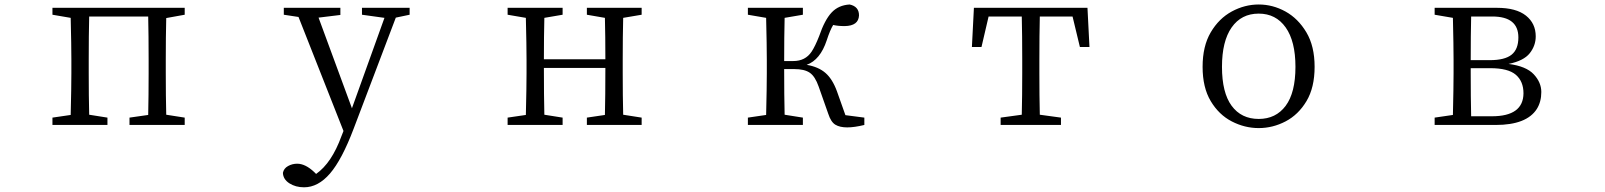

<svg xmlns="http://www.w3.org/2000/svg" viewBox="-20 -548 7040 842"><path d="M210 0V-32.2L290 -43.9Q293 -167 293 -227.5V-286.1Q293 -346.7 290 -469.7L210 -483.4V-513.7H790V-483.4L709 -468.8Q707 -386.7 707 -286.1V-227.5Q707 -127 709 -44.9L790 -32.2V0H547.9V-32.2L629.9 -43.9Q631.8 -127.9 631.8 -227.5V-286.1Q631.8 -394.5 629.9 -475.6H371.1Q369.1 -393.6 369.1 -286.1V-227.5Q369.1 -127 371.1 -44.9L451.2 -32.2V0Z M1220.7 210Q1224.6 190.4 1243.2 180.2Q1261.7 169.9 1283.2 169.9Q1319.3 169.9 1358.4 207L1366.2 214.8Q1434.6 167 1477.5 48.8L1486.3 26.4L1289.1 -473.6L1224.6 -483.4V-513.7H1472.7V-482.4L1377 -470.7L1523.4 -73.2L1666 -469.7L1567.4 -483.4V-513.7H1776.4V-483.4L1715.8 -470.7L1531.2 15.6Q1479.5 152.3 1427.2 212.9Q1375 273.4 1313.5 273.4Q1276.4 273.4 1249 255.9Q1221.7 238.3 1220.7 210ZM1285.2 -483.4ZM1373 -482.4ZM1670.9 -483.4ZM1721.7 -483.4Z M2206.1 0V-32.2L2286.1 -43.9Q2289.1 -167 2289.1 -227.5V-286.1Q2289.1 -346.7 2286.1 -469.7L2206.1 -483.4V-513.7H2447.3V-483.4L2367.2 -469.7Q2365.2 -389.6 2365.2 -288.1H2634.8Q2634.8 -389.6 2632.8 -469.7L2553.7 -483.4V-513.7H2793.9V-483.4L2712.9 -469.7Q2710.9 -387.7 2710.9 -286.1V-227.5Q2710.9 -127 2712.9 -44.9L2793.9 -32.2V0H2553.7V-32.2L2632.8 -43.9Q2634.8 -126 2634.8 -250H2365.2Q2365.2 -127 2367.2 -44.9L2447.3 -32.2V0Z M3259.8 0V-32.2L3339.8 -43.9Q3342.8 -167 3342.8 -227.5V-286.1Q3342.8 -346.7 3339.8 -469.7L3259.8 -483.4V-513.7H3501V-483.4L3420.9 -469.7Q3418.9 -387.7 3418.9 -280.3H3459Q3511.7 -280.3 3539.1 -321.3Q3554.7 -344.7 3572.3 -389.6Q3596.7 -460.9 3627 -493.2Q3657.2 -525.4 3706.1 -528.3Q3747.1 -519.5 3747.1 -480.5Q3745.1 -434.6 3684.6 -433.6Q3654.3 -433.6 3633.8 -438.5Q3620.1 -416 3605.5 -371.1Q3577.1 -285.2 3517.6 -263.7Q3569.3 -254.9 3600.1 -228Q3630.9 -201.2 3650.4 -147.5L3687.5 -43L3770.5 -32.2V0Q3726.6 10.7 3695.3 10.7Q3663.1 10.7 3643.6 -1Q3624 -12.7 3612.3 -48.8L3570.3 -168Q3554.7 -212.9 3531.2 -229Q3507.8 -245.1 3462.9 -245.1H3418.9Q3418.9 -127 3420.9 -44.9L3501 -32.2V0ZM3692.4 -32.2Z M4242.2 -341.8 4251 -513.7H4749L4757.8 -341.8H4715.8L4683.6 -475.6H4540Q4538.1 -393.6 4538.1 -286.1V-227.5Q4538.1 -127 4540 -44.9L4632.8 -32.2V0H4368.2V-32.2L4460.9 -44.9Q4462.9 -127 4462.9 -227.5V-286.1Q4462.9 -394.5 4460.9 -475.6H4315.4L4284.2 -341.8Z M5253.9 -254.9Q5253.9 -345.7 5289.6 -406.2Q5325.2 -466.8 5381.8 -497.6Q5438.5 -528.3 5500 -528.3Q5561.5 -528.3 5617.2 -497.6Q5672.9 -466.8 5709 -406.2Q5745.1 -345.7 5745.1 -254.9Q5745.1 -164.1 5709.5 -104.5Q5673.8 -44.9 5617.7 -15.6Q5561.5 13.7 5500 13.7Q5438.5 13.7 5381.8 -15.6Q5325.2 -44.9 5289.6 -104.5Q5253.9 -164.1 5253.9 -254.9ZM5338.9 -254.9Q5338.9 -141.6 5381.3 -84Q5423.8 -26.4 5500 -26.4Q5575.2 -26.4 5618.2 -84Q5661.1 -141.6 5661.1 -254.9Q5661.1 -367.2 5618.2 -427.7Q5575.2 -488.3 5500 -488.3Q5423.8 -488.3 5381.3 -427.7Q5338.9 -367.2 5338.9 -254.9Z M6271.5 0V-32.2L6351.6 -43.9Q6354.5 -167 6354.5 -227.5V-286.1Q6354.5 -346.7 6351.6 -469.7L6271.5 -483.4V-513.7H6544.9Q6628.9 -513.7 6671.9 -479.5Q6714.8 -445.3 6714.8 -388.7Q6714.8 -347.7 6688.5 -314.5Q6662.1 -281.2 6595.7 -267.6Q6672.9 -257.8 6706.1 -222.2Q6739.3 -186.5 6739.3 -144.5Q6739.3 -101.6 6719.7 -70.3Q6674.8 0 6539.1 0ZM6429.7 -227.5Q6429.7 -121.1 6431.6 -38.1H6522.5Q6660.2 -38.1 6661.1 -138.7Q6661.1 -191.4 6627.4 -220.2Q6593.8 -249 6515.6 -249H6429.7ZM6429.7 -284.2H6513.7Q6579.1 -284.2 6608.9 -308.1Q6638.7 -332 6638.7 -383.8Q6638.7 -475.6 6524.4 -475.6H6431.6Q6429.7 -395.5 6429.7 -284.2Z"/></svg>

Font: GenEi Koburi Mincho v6
Style: Regular
Weight: 400
Designer: o_tamon (Modified)
Foundry: o_tamon / Adobe Systems Incorporated
Version: Version 6.1